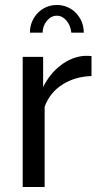

<svg xmlns="http://www.w3.org/2000/svg" viewBox="-20 -750 403 770"><path d="M347 -445Q281 -443 230.5 -411Q180 -379 159 -322V0H71V-522H153V-401Q180 -455 224 -488.5Q268 -522 318 -526H335Q342 -526 347 -525ZM208 -687Q185 -687 168 -666.5Q151 -646 151 -619H100Q100 -643 108.5 -663Q117 -683 131.5 -698Q146 -713 165.5 -721.5Q185 -730 208 -730Q231 -730 250.5 -721.5Q270 -713 284.5 -698Q299 -683 307.5 -663Q316 -643 316 -619H266Q263 -648 246.5 -667.5Q230 -687 208 -687Z"/></svg>

Font: Raleway Medium Alt1
Style: Regular
Weight: 500
Designer: Matt McInerney, Pablo Impallari, Rodrigo Fuenzalida
Foundry: Matt McInerney, Pablo Impallari, Rodrigo Fuenzalida
Version: Version 3.000g; ttfautohint (v1.5) -l 8 -r 28 -G 28 -x 14 -D